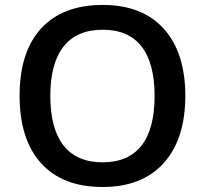

<svg xmlns="http://www.w3.org/2000/svg" viewBox="-20 -745 827 775"><path d="M728 -357.9Q728 -183.6 640.9 -86.9Q553.7 9.8 394 9.8Q232.4 9.8 145.8 -86.2Q59.1 -182.1 59.1 -358.9Q59.1 -535.6 146.2 -630.4Q233.4 -725.1 395 -725.1Q554.2 -725.1 641.1 -628.9Q728 -532.7 728 -357.9ZM183.1 -357.9Q183.1 -226.1 236.3 -158Q289.6 -89.8 394 -89.8Q498 -89.8 551 -157.2Q604 -224.6 604 -357.9Q604 -489.3 551.5 -557.1Q499 -625 395 -625Q290 -625 236.6 -557.1Q183.1 -489.3 183.1 -357.9Z"/></svg>

Font: f3_56222          
Style: Regular
Weight: 600
Foundry: Ascender Corporation
Version: Version 1.10